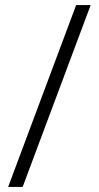

<svg xmlns="http://www.w3.org/2000/svg" viewBox="-20 -734 387 754"><path d="M336 -714 69 0H12L279 -714Z"/></svg>

Font: Noto Sans Lao UI Light
Style: Regular
Weight: 300
Designer: Monotype Design Team
Foundry: Monotype Imaging Inc.
Version: Version 2.000; ttfautohint (v1.8.4.7-5d5b)